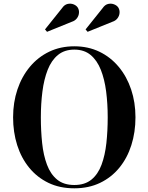

<svg xmlns="http://www.w3.org/2000/svg" viewBox="-20 -1011 804 1041"><path d="M383 10Q304 10 242.8 -19.5Q181.5 -49 138.5 -101.5Q95.5 -154 73.2 -224Q51 -294 51 -375Q51 -456 74.5 -526Q98 -596 142 -648.8Q186 -701.5 247 -730.8Q308 -760 383 -760Q457.5 -760 518.5 -730.8Q579.5 -701.5 623.5 -648.8Q667.5 -596 691 -526Q714.5 -456 714.5 -375Q714.5 -294 692.2 -224Q670 -154 627 -101.5Q584 -49 522.5 -19.5Q461 10 383 10ZM383 -8Q440 -8 475.8 -37.2Q511.5 -66.5 530.5 -117.8Q549.5 -169 556.8 -235.2Q564 -301.5 564 -375Q564 -448.5 555.5 -514.8Q547 -581 526.8 -632.2Q506.5 -683.5 471.5 -712.8Q436.5 -742 383 -742Q329.5 -742 294 -712.8Q258.5 -683.5 238.5 -632.2Q218.5 -581 210 -514.8Q201.5 -448.5 201.5 -375Q201.5 -301.5 208.5 -235.2Q215.5 -169 234.8 -117.8Q254 -66.5 289.8 -37.2Q325.5 -8 383 -8ZM235 -838.5 224 -851.5 316.5 -967Q329 -985.5 346.2 -989.5Q363.5 -993.5 378.8 -987.5Q394 -981.5 401.5 -970Q409.5 -957 408.2 -941Q407 -925 397 -911.8Q387 -898.5 369.5 -893ZM455 -838.5 444 -851.5 536.5 -967Q549 -985.5 566 -989.5Q583 -993.5 598.5 -987.5Q614 -981.5 621.5 -970Q629.5 -957 628.2 -941Q627 -925 617 -911.8Q607 -898.5 589.5 -893Z"/></svg>

Font: Bodoni Moda 11pt SemiBold
Style: Regular
Weight: 600
Designer: Owen Earl
Foundry: indestructible type
Version: Version 2.004